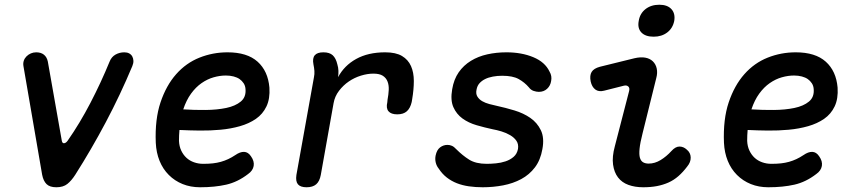

<svg xmlns="http://www.w3.org/2000/svg" viewBox="-20 -781 3640 811"><path d="M158 -43 79 -502Q77 -514 80.5 -524.5Q84 -535 92 -543Q100 -551 110.5 -555.5Q121 -560 133 -560Q153 -560 165.5 -550Q178 -540 182 -521L241 -187Q243 -175 251 -176Q259 -177 266 -187Q317 -260 362 -346.5Q407 -433 443 -521Q451 -541 468 -550.5Q485 -560 505 -560Q517 -560 525.5 -555.5Q534 -551 538.5 -543Q543 -535 543.5 -524.5Q544 -514 539 -502Q488 -380 427 -265Q366 -150 298 -43Q282 -18 264.5 -4Q247 10 218 10Q190 10 176.5 -3.5Q163 -17 158 -43Z M1040 -121Q1055 -100 1051.5 -80Q1048 -60 1028 -46Q984 -12 935.5 -1Q887 10 825 10Q785 10 751.5 -3.5Q718 -17 693 -42Q668 -67 654 -101.5Q640 -136 638 -178Q634 -277 658 -348.5Q682 -420 724 -467.5Q766 -515 822.5 -537.5Q879 -560 941 -560Q1024 -560 1068 -520.5Q1112 -481 1118 -411Q1121 -364 1105.5 -331.5Q1090 -299 1061 -279Q1032 -259 993.5 -248Q955 -237 911.5 -233Q868 -229 823.5 -229.5Q779 -230 738 -232Q737 -221 736.5 -209.5Q736 -198 736 -186Q737 -163 745.5 -145Q754 -127 767.5 -114.5Q781 -102 799.5 -95.5Q818 -89 838 -89Q861 -89 879 -91Q897 -93 913 -97.5Q929 -102 944 -109Q959 -116 974 -126Q994 -140 1011 -139.5Q1028 -139 1040 -121ZM754 -319Q801 -316 849 -316.5Q897 -317 935.5 -325Q974 -333 997 -352Q1020 -371 1017 -405Q1016 -419 1009 -429.5Q1002 -440 992 -447Q982 -454 967 -458Q952 -462 934 -462Q909 -462 882.5 -454.5Q856 -447 831.5 -430Q807 -413 787 -385.5Q767 -358 754 -319Z M1275 10Q1249 10 1238.5 -2.5Q1228 -15 1232 -42L1306 -454Q1309 -468 1308 -481.5Q1307 -495 1304 -509Q1299 -535 1309.5 -547.5Q1320 -560 1346 -560Q1372 -560 1385.5 -547.5Q1399 -535 1405 -509Q1409 -496 1409.5 -482Q1410 -468 1408 -455Q1434 -504 1484.5 -532Q1535 -560 1607 -560Q1652 -560 1678 -544.5Q1704 -529 1716 -502Q1728 -475 1728 -439Q1728 -403 1721 -362L1719 -350Q1713 -324 1698.5 -311Q1684 -298 1658 -298Q1632 -298 1621 -311Q1610 -324 1616 -349L1617 -360Q1621 -381 1622 -401Q1623 -421 1617 -436.5Q1611 -452 1597 -461Q1583 -470 1557 -470Q1532 -470 1504.5 -461.5Q1477 -453 1453.5 -437Q1430 -421 1412 -397.5Q1394 -374 1389 -345L1335 -42Q1330 -15 1315.5 -2.5Q1301 10 1275 10Z M2019 10Q1988 10 1960.5 6Q1933 2 1910 -7Q1887 -16 1867.5 -31Q1848 -46 1833 -69Q1824 -80 1820.5 -94.5Q1817 -109 1820 -124Q1825 -148 1839 -158.5Q1853 -169 1870 -169Q1880 -169 1889 -165Q1898 -161 1907 -151Q1934 -124 1962 -106.5Q1990 -89 2036 -89Q2053 -89 2074.5 -91Q2096 -93 2115.5 -99.5Q2135 -106 2149.5 -118.5Q2164 -131 2168 -152Q2171 -172 2161.5 -186Q2152 -200 2135 -210Q2118 -220 2098 -226Q2078 -232 2061 -235Q2028 -242 1993.5 -252Q1959 -262 1933.5 -280.5Q1908 -299 1895 -328.5Q1882 -358 1890 -404Q1897 -446 1917.5 -475.5Q1938 -505 1969 -524Q2000 -543 2038.5 -551.5Q2077 -560 2119 -560Q2183 -560 2232.5 -539.5Q2282 -519 2301 -479Q2307 -469 2308.5 -459Q2310 -449 2308 -439Q2305 -419 2291 -406Q2277 -393 2256 -393Q2246 -393 2234 -397Q2222 -401 2214 -412Q2196 -433 2171 -447Q2146 -461 2101 -461Q2081 -461 2062 -457.5Q2043 -454 2029 -447Q2015 -440 2005.5 -429.5Q1996 -419 1993 -403Q1989 -385 1996.5 -373Q2004 -361 2017 -353.5Q2030 -346 2047 -341.5Q2064 -337 2078 -334Q2115 -326 2153 -314.5Q2191 -303 2220 -283Q2249 -263 2264.5 -231Q2280 -199 2271 -151Q2263 -105 2239.5 -74Q2216 -43 2181.5 -24.5Q2147 -6 2105 2Q2063 10 2019 10Z M2532 -398Q2509 -392 2494.5 -403Q2480 -414 2475 -437Q2470 -462 2479 -477Q2488 -492 2514 -499L2660 -535Q2686 -541 2705.5 -537.5Q2725 -534 2737.5 -522Q2750 -510 2754 -491.5Q2758 -473 2752 -451L2694 -217Q2684 -178 2681.5 -153Q2679 -128 2683 -114.5Q2687 -101 2696.5 -95.5Q2706 -90 2720 -90Q2746 -90 2770.5 -105Q2795 -120 2816 -143Q2833 -162 2850 -162Q2867 -162 2881 -149Q2897 -136 2897.5 -116Q2898 -96 2883 -78Q2865 -54 2845.5 -37Q2826 -20 2803.5 -10Q2781 0 2755 5Q2729 10 2697 10Q2662 10 2634.5 0Q2607 -10 2590.5 -31.5Q2574 -53 2569.5 -86Q2565 -119 2577 -163L2637 -395Q2641 -409 2634 -415.5Q2627 -422 2615 -419ZM2741 -626Q2706 -626 2689 -644Q2672 -662 2678 -693Q2683 -724 2706.5 -742.5Q2730 -761 2765 -761Q2799 -761 2816 -742.5Q2833 -724 2828 -693Q2822 -662 2798.5 -644Q2775 -626 2741 -626Z M3440 -121Q3455 -100 3451.5 -80Q3448 -60 3428 -46Q3384 -12 3335.5 -1Q3287 10 3225 10Q3185 10 3151.5 -3.5Q3118 -17 3093 -42Q3068 -67 3054 -101.5Q3040 -136 3038 -178Q3034 -277 3058 -348.5Q3082 -420 3124 -467.5Q3166 -515 3222.5 -537.5Q3279 -560 3341 -560Q3424 -560 3468 -520.5Q3512 -481 3518 -411Q3521 -364 3505.5 -331.5Q3490 -299 3461 -279Q3432 -259 3393.5 -248Q3355 -237 3311.5 -233Q3268 -229 3223.5 -229.5Q3179 -230 3138 -232Q3137 -221 3136.5 -209.5Q3136 -198 3136 -186Q3137 -163 3145.5 -145Q3154 -127 3167.5 -114.5Q3181 -102 3199.5 -95.5Q3218 -89 3238 -89Q3261 -89 3279 -91Q3297 -93 3313 -97.5Q3329 -102 3344 -109Q3359 -116 3374 -126Q3394 -140 3411 -139.5Q3428 -139 3440 -121ZM3154 -319Q3201 -316 3249 -316.5Q3297 -317 3335.5 -325Q3374 -333 3397 -352Q3420 -371 3417 -405Q3416 -419 3409 -429.5Q3402 -440 3392 -447Q3382 -454 3367 -458Q3352 -462 3334 -462Q3309 -462 3282.5 -454.5Q3256 -447 3231.5 -430Q3207 -413 3187 -385.5Q3167 -358 3154 -319Z"/></svg>

Font: Maple Mono Medium
Style: Italic
Weight: 500
Italic angle: -10°
Monospace: yes
Designer: subframe7536
Version: Version 7.000